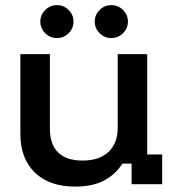

<svg xmlns="http://www.w3.org/2000/svg" viewBox="-20 -708 676 738"><path d="M269.2 9.2Q169.2 9.2 113.8 -45Q58.3 -99.2 58.3 -192.5V-500H171.7V-215Q171.7 -153.3 203.3 -122.1Q235 -90.8 297.5 -90.8Q361.7 -90.8 397.1 -124.2Q432.5 -157.5 432.5 -217.5V-500H545.8V-114.2H603.3V0H485.8V-79.2H450.8Q422.5 -35.8 378.3 -13.3Q334.2 9.2 269.2 9.2ZM407.5 -561.7Q381.7 -561.7 362.9 -580.4Q344.2 -599.2 344.2 -625Q344.2 -650.8 362.9 -669.6Q381.7 -688.3 407.5 -688.3Q434.2 -688.3 452.9 -669.6Q471.7 -650.8 471.7 -625Q471.7 -599.2 452.9 -580.4Q434.2 -561.7 407.5 -561.7ZM199.2 -561.7Q172.5 -561.7 153.8 -580.4Q135 -599.2 135 -625Q135 -650.8 153.8 -669.6Q172.5 -688.3 199.2 -688.3Q225 -688.3 243.8 -669.6Q262.5 -650.8 262.5 -625Q262.5 -599.2 243.8 -580.4Q225 -561.7 199.2 -561.7Z"/></svg>

Font: Funnel Display Medium
Style: Regular
Weight: 500
Designer: NORD ID, Kristian Moeller
Foundry: Dicotype
Version: Version 1.000